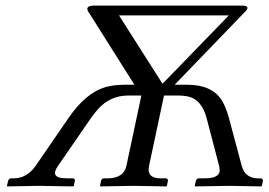

<svg xmlns="http://www.w3.org/2000/svg" viewBox="-20 -665 961 687"><path d="M438.5 -323.2Q374.5 -323.2 331.1 -274.9Q318.8 -261.2 306.6 -244.1L187 -70.8Q160.6 -32.2 203.1 -27.8Q211.4 -26.9 220.7 -26.9H241.7Q248.5 -24.9 248 -19L244.1 0L241.7 2Q240.7 2 118.2 0L6.3 2L4.9 0L9.3 -19Q12.2 -25.9 18.6 -26.9H30.8Q76.2 -27.8 106.9 -70.8L226.1 -244.1Q287.1 -332.5 356.4 -353Q387.7 -361.8 425.8 -361.8H460.9L294.9 -625Q284.7 -644 315.9 -645H846.2Q867.2 -645 865.2 -634.8Q863.3 -629.9 858.9 -625L605 -361.8H649.9Q738.8 -361.8 773.9 -305.7Q788.6 -281.2 798.8 -244.1L845.2 -70.8Q857.4 -27.8 901.9 -26.9H913.6Q920.9 -24.9 920.9 -19L917 0L914.6 2Q913.6 2 803.2 0L678.7 2L676.8 0L681.2 -19Q684.1 -26.4 690.9 -26.9H712.9Q766.6 -26.9 766.1 -56.6Q765.6 -63.5 764.2 -70.8L718.8 -244.1Q700.7 -309.6 652.8 -319.8Q638.7 -322.8 620.6 -323.2H566.9L513.2 -70.8Q504.9 -31.2 545.4 -27.3Q551.8 -26.9 557.6 -26.9H574.7Q581.1 -24.9 581.1 -19L577.1 0L574.7 2Q573.7 2 459 0L339.4 2L337.9 0L341.8 -19Q344.7 -26.4 351.6 -26.9H367.7Q422.4 -28.3 432.1 -70.8L485.8 -323.2ZM561.5 -365.2 798.8 -609.9H405.8Z"/></svg>

Font: Linux Libertine Display Slanted O
Style: Slanted
Weight: 400
Designer: Philipp H. Poll
Foundry: Philipp H. Poll
Version: Version 5.0.9